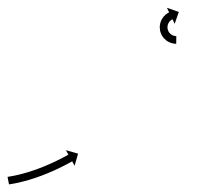

<svg xmlns="http://www.w3.org/2000/svg" viewBox="-21 -485 538 500"><path d="M2.1 -25C0.9 -24.8 -0.2 -24.6 -1.3 -24.4L2.4 -4.8C3.3 -4.9 4.3 -5.1 5.2 -5.3L5.2 -5.3L5.2 -5.3C7 -5.6 8.8 -5.8 10.6 -6.1C10.6 -6.1 10.6 -6.1 10.7 -6.2C10.7 -6.2 10.7 -6.2 10.7 -6.2C13.5 -6.6 16.3 -7.2 19.1 -7.7C19.1 -7.7 19.1 -7.7 19.1 -7.7C19.1 -7.7 19.2 -7.7 19.2 -7.7C22.8 -8.5 26.4 -9.3 30 -10.1C30 -10.1 30 -10.1 30 -10.1C30 -10.1 30.1 -10.1 30.1 -10.1C34.3 -11.1 38.6 -12.2 42.8 -13.3C42.8 -13.3 42.8 -13.3 42.9 -13.3C42.9 -13.3 42.9 -13.3 42.9 -13.3C47.6 -14.6 52.3 -15.9 57 -17.3C57 -17.3 57 -17.3 57.1 -17.4C57.1 -17.4 57.1 -17.4 57.1 -17.4C62.1 -18.9 67.1 -20.5 72.1 -22.2C72.1 -22.2 72.1 -22.2 72.1 -22.2C72.2 -22.2 72.2 -22.2 72.2 -22.2C77.3 -24 82.4 -25.8 87.5 -27.7C87.5 -27.7 87.5 -27.7 87.5 -27.7C87.5 -27.7 87.6 -27.7 87.6 -27.7C92.6 -29.7 97.7 -31.6 102.7 -33.7C102.7 -33.7 102.7 -33.7 102.7 -33.7C102.8 -33.7 102.8 -33.7 102.8 -33.7C107.6 -35.7 112.5 -37.8 117.3 -39.9C117.3 -39.9 117.3 -39.9 117.3 -39.9C117.3 -39.9 117.4 -39.9 117.4 -39.9C121.8 -42 126.3 -44 130.7 -46.1C130.7 -46.1 130.8 -46.1 130.8 -46.1C130.8 -46.1 130.8 -46.1 130.8 -46.1C134.8 -48.1 138.7 -50 142.7 -52C142.7 -52 142.7 -52 142.7 -52C142.7 -52 142.7 -52 142.7 -52C146.1 -53.7 149.4 -55.4 152.7 -57.1C152.7 -57.1 152.7 -57.1 152.7 -57.1C152.7 -57.1 152.7 -57.1 152.7 -57.1C155.2 -58.5 157.8 -59.8 160.3 -61.2L160.3 -61.2L160.3 -61.2C162 -62.1 163.6 -63 165.2 -63.9L165.2 -63.9L165.2 -63.9C165.8 -64.2 166.3 -64.5 166.9 -64.9L173.3 -53.4L182.3 -84.9L150.7 -93.8L157.1 -82.3C156.6 -82 156 -81.7 155.5 -81.4L155.5 -81.4L155.5 -81.4C153.9 -80.5 152.3 -79.6 150.7 -78.8L150.7 -78.8L150.8 -78.8C148.3 -77.4 145.8 -76.1 143.3 -74.8C143.3 -74.8 143.4 -74.8 143.4 -74.8C143.4 -74.8 143.4 -74.8 143.4 -74.8C140.2 -73.1 136.9 -71.5 133.7 -69.8C133.7 -69.8 133.7 -69.8 133.7 -69.8C133.7 -69.8 133.7 -69.8 133.7 -69.8C129.9 -67.9 126 -66 122.1 -64.2C122.1 -64.2 122.2 -64.2 122.2 -64.2C122.2 -64.2 122.2 -64.2 122.2 -64.2C117.9 -62.2 113.5 -60.2 109.1 -58.2C109.1 -58.2 109.2 -58.2 109.2 -58.2C109.2 -58.2 109.2 -58.2 109.2 -58.2C104.5 -56.2 99.8 -54.1 95.1 -52.2C95.1 -52.2 95.1 -52.2 95.1 -52.2C95.2 -52.2 95.2 -52.2 95.2 -52.2C90.3 -50.2 85.4 -48.3 80.4 -46.4C80.4 -46.4 80.5 -46.4 80.5 -46.4C80.5 -46.4 80.5 -46.4 80.5 -46.4C75.6 -44.6 70.6 -42.8 65.6 -41.1C65.6 -41.1 65.7 -41.1 65.7 -41.1C65.7 -41.1 65.8 -41.2 65.8 -41.2C60.9 -39.5 56.1 -38 51.2 -36.5C51.2 -36.5 51.2 -36.5 51.3 -36.5C51.3 -36.5 51.3 -36.5 51.3 -36.5C46.8 -35.2 42.2 -33.9 37.6 -32.6C37.6 -32.6 37.7 -32.6 37.7 -32.6C37.7 -32.6 37.7 -32.6 37.7 -32.6C33.7 -31.6 29.5 -30.5 25.4 -29.5C25.4 -29.5 25.5 -29.6 25.5 -29.6C25.5 -29.6 25.5 -29.6 25.5 -29.6C22.1 -28.8 18.6 -28 15.1 -27.3C15.1 -27.3 15.2 -27.3 15.2 -27.3C15.2 -27.3 15.2 -27.3 15.2 -27.3C12.6 -26.8 9.9 -26.3 7.3 -25.9C7.3 -25.9 7.3 -25.9 7.3 -25.9C7.3 -25.9 7.3 -25.9 7.3 -25.9C5.6 -25.6 3.9 -25.3 2.1 -25L2.1 -25ZM436.8 -371C437.2 -371 437.5 -371 437.9 -371L438.1 -391C437.8 -391 437.5 -391 437.2 -391C437.2 -391 437.3 -391 437.3 -391C437.4 -391 437.4 -391 437.4 -391C436.7 -391 435.9 -391.1 435.2 -391.2C435.2 -391.2 435.3 -391.2 435.4 -391.1C435.4 -391.1 435.5 -391.1 435.5 -391.1C434.4 -391.3 433.2 -391.5 432.1 -391.8C432.1 -391.8 432.2 -391.7 432.3 -391.7C432.5 -391.7 432.6 -391.6 432.6 -391.6C431.1 -392 429.7 -392.5 428.3 -393.1C428.3 -393.1 428.4 -393 428.6 -393C428.7 -392.9 428.9 -392.9 428.9 -392.9C427.3 -393.6 425.7 -394.5 424.2 -395.5C424.2 -395.5 424.4 -395.4 424.5 -395.3C424.7 -395.2 424.8 -395.1 424.8 -395.1C423.2 -396.3 421.7 -397.7 420.4 -399.2C420.4 -399.2 420.5 -399 420.6 -398.9C420.8 -398.7 420.9 -398.6 420.9 -398.6C419.6 -400.2 418.4 -402 417.3 -403.9C417.3 -403.9 417.4 -403.7 417.5 -403.5C417.6 -403.3 417.7 -403.1 417.7 -403.1C416.8 -405.1 416 -407.2 415.5 -409.4C415.5 -409.4 415.5 -409.2 415.5 -408.9C415.6 -408.7 415.6 -408.5 415.6 -408.5C415.2 -410.7 415 -412.9 415 -415.1C415 -415.1 415 -414.9 415 -414.7C415 -414.5 415 -414.3 415 -414.3C415.1 -416.4 415.4 -418.5 415.9 -420.6C415.9 -420.6 415.9 -420.4 415.8 -420.2C415.8 -420 415.7 -419.8 415.7 -419.8C416.3 -421.7 417.1 -423.6 418 -425.4C418 -425.4 417.9 -425.2 417.8 -425.1C417.7 -424.9 417.6 -424.7 417.6 -424.7C418.5 -426.3 419.5 -427.8 420.7 -429.2C420.7 -429.2 420.6 -429.1 420.5 -428.9C420.4 -428.8 420.3 -428.7 420.3 -428.7C421.3 -429.8 422.3 -430.9 423.5 -431.9C423.5 -431.9 423.4 -431.8 423.3 -431.7C423.2 -431.6 423.1 -431.6 423.1 -431.6C424 -432.3 425 -433 425.9 -433.6C425.9 -433.6 425.9 -433.6 425.8 -433.5C425.7 -433.5 425.6 -433.4 425.6 -433.4C426.3 -433.8 426.9 -434.2 427.6 -434.5C427.6 -434.5 427.5 -434.5 427.5 -434.5C427.4 -434.5 427.4 -434.4 427.4 -434.4C427.7 -434.6 427.9 -434.7 428.2 -434.8L433.9 -423L444.7 -453.9L413.7 -464.7L419.5 -452.8C419.2 -452.7 418.8 -452.5 418.5 -452.3C418.5 -452.3 418.4 -452.3 418.4 -452.3C418.4 -452.3 418.3 -452.3 418.3 -452.3C417.3 -451.7 416.3 -451.2 415.3 -450.6C415.3 -450.6 415.3 -450.5 415.2 -450.5C415.1 -450.4 415 -450.4 415 -450.4C413.5 -449.4 412.1 -448.4 410.7 -447.3C410.7 -447.3 410.6 -447.2 410.5 -447.1C410.4 -447 410.3 -446.9 410.3 -446.9C408.6 -445.4 407 -443.8 405.4 -442.1C405.4 -442.1 405.3 -442 405.2 -441.9C405.1 -441.8 405 -441.6 405 -441.6C403.3 -439.5 401.8 -437.3 400.4 -435C400.4 -435 400.3 -434.8 400.2 -434.6C400.2 -434.5 400.1 -434.3 400.1 -434.3C398.7 -431.6 397.6 -428.8 396.7 -425.9C396.7 -425.9 396.6 -425.7 396.6 -425.5C396.5 -425.3 396.5 -425.1 396.5 -425.1C395.7 -422 395.3 -418.8 395 -415.7C395 -415.7 395 -415.4 395 -415.2C395 -415.1 395 -414.8 395 -414.8C395.1 -411.6 395.4 -408.3 395.9 -405C395.9 -405 396 -404.8 396 -404.6C396.1 -404.4 396.1 -404.2 396.1 -404.2C397 -401 398.1 -397.8 399.5 -394.8C399.5 -394.8 399.6 -394.6 399.7 -394.4C399.8 -394.2 399.9 -394.1 399.9 -394.1C401.5 -391.2 403.3 -388.5 405.3 -386C405.3 -386 405.4 -385.9 405.6 -385.7C405.7 -385.6 405.8 -385.4 405.8 -385.4C407.9 -383.2 410.1 -381.2 412.5 -379.3C412.5 -379.3 412.7 -379.2 412.8 -379.1C413 -379 413.1 -378.9 413.1 -378.9C415.4 -377.4 417.7 -376 420.2 -374.9C420.2 -374.9 420.3 -374.8 420.5 -374.7C420.6 -374.7 420.7 -374.6 420.7 -374.6C422.9 -373.7 425 -373 427.2 -372.4C427.2 -372.4 427.4 -372.3 427.5 -372.3C427.6 -372.3 427.7 -372.2 427.7 -372.2C429.4 -371.9 431.2 -371.5 432.9 -371.3C432.9 -371.3 433 -371.3 433.1 -371.3C433.2 -371.3 433.3 -371.3 433.3 -371.3C434.4 -371.2 435.5 -371.1 436.6 -371C436.6 -371 436.7 -371 436.7 -371C436.8 -371 436.8 -371 436.8 -371Z"/></svg>

Font: FRB American Cursive Just Arrows Semibold
Style: Italic
Weight: 600
Italic angle: -25°
Version: Version 2.0;Modular Font Editor K font №1